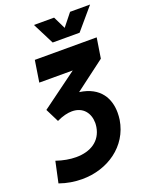

<svg xmlns="http://www.w3.org/2000/svg" viewBox="-180 -784 837 1073"><g transform="rotate(-20 239.0 -248.0)"><path d="M384 -571 493 -699H374L315 -625L279 -699H159L224 -571ZM268 -260 446 -394 465 -514H97L77 -386H276L62 -229L102 -149C137 -166 168 -173 193 -173C260 -173 294 -125 294 -67C294 -60 293 -52 292 -44C279 36 215 76 129 76C93 76 53 69 12 55L-15 180C30 196 75 203 119 203C270 203 404 113 428 -37C430 -51 431 -65 431 -79C431 -161 391 -243 268 -260Z"/></g></svg>

Font: Arthouse Owned
Style: Bold Italic
Weight: 700
Italic angle: -10°
Designer: Jeremy Tribby
Foundry: Tribby Type
Version: Version 1.000;PS 001.000;hotconv 1.0.88;makeotf.lib2.5.64775